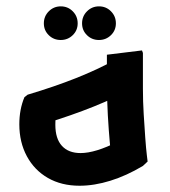

<svg xmlns="http://www.w3.org/2000/svg" viewBox="-20 -593 543 613"><path d="M234 0Q176.3 0 133 -24.8Q89.7 -49.7 65.7 -94.3Q41.7 -139 41.7 -196Q41.7 -244 58 -282.7L68.3 -290.7Q154 -316.3 223.2 -343.8Q292.3 -371.3 347.3 -401.7L403.7 -310.7Q350 -281.3 279.7 -253Q209.3 -224.7 123.3 -198.3L157.3 -228Q159.3 -230.3 158 -220.3Q156.7 -210.3 156.7 -194.7Q156.7 -150.3 177.7 -127.3Q198.7 -104.3 237.3 -104.3Q284.3 -104.3 356.3 -140.7L436.3 -63.3Q384 -32 332.5 -16Q281 0 234 0ZM330.3 -63.3 333.3 -108.7Q333.3 -108.7 330.3 -141.2Q327.3 -173.7 324.3 -224.7Q321.3 -275.7 321.3 -331.7V-418.3L433.3 -432L436.3 -424V-310.3Q436.3 -269.3 438.8 -228.3Q441.3 -187.3 443.8 -152.8Q446.3 -118.3 448.8 -97.8Q451.3 -77.3 451.3 -77.3L436.3 -63.3ZM173.9 -465.3Q151.3 -465.3 135.7 -480.7Q120 -496 120 -518.5Q120 -541.1 135.8 -556.9Q151.6 -572.7 174.1 -572.7Q196.7 -572.7 212.3 -556.9Q228 -541.1 228 -518.5Q228 -496 212.2 -480.7Q196.4 -465.3 173.9 -465.3ZM295.9 -465.3Q273.3 -465.3 257.7 -480.7Q242 -496 242 -518.5Q242 -541.1 257.8 -556.9Q273.6 -572.7 296.1 -572.7Q318.7 -572.7 334.3 -556.9Q350 -541.1 350 -518.5Q350 -496 334.2 -480.7Q318.4 -465.3 295.9 -465.3Z"/></svg>

Font: Fustat
Style: Regular
Weight: 400
Designer: Mohamed Gaber, Khaled Hosny, Laura Garcia Mut
Foundry: Kief Type Foundry, Alif Type Foundry, Hard Type Foundry
Version: Version 1.007